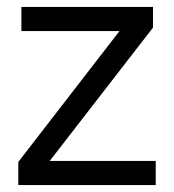

<svg xmlns="http://www.w3.org/2000/svg" viewBox="-20 -536 504 556"><path d="M431 0H33V-67L326 -446H42V-516H423V-456L124 -70H431Z"/></svg>

Font: IBM Plex Sans Var
Style: Regular
Weight: 400
Designer: Mike Abbink, Paul van der Laan, Pieter van Rosmalen
Foundry: Bold Monday
Version: Version 3.000